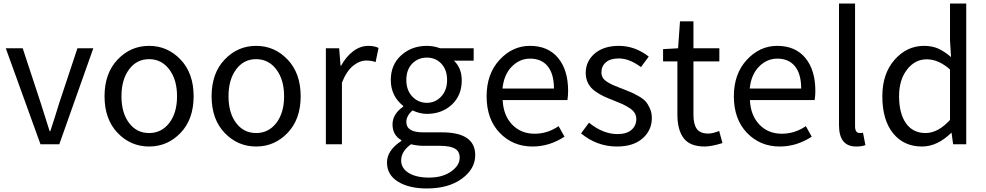

<svg xmlns="http://www.w3.org/2000/svg" viewBox="-20 -816 5577 1086"><path d="M209 0 12.7 -543H108.4L210 -234.4Q251 -104.5 260.7 -74.2H264.6Q271.5 -94.7 289.1 -149.9Q306.6 -205.1 315.4 -234.4L418 -543H507.8L315.4 0Z M1001.5 -64.5Q927.7 12.7 823.2 12.7Q718.8 12.7 645 -64.5Q571.3 -141.6 571.3 -271.5Q571.3 -401.4 645 -479Q718.8 -556.6 823.2 -556.6Q927.7 -556.6 1001.5 -479Q1075.2 -401.4 1075.2 -271.5Q1075.2 -141.6 1001.5 -64.5ZM710 -120.6Q752.9 -63.5 823.2 -63.5Q893.6 -63.5 937.5 -120.6Q981.4 -177.7 981.4 -271.5Q981.4 -365.2 937.5 -423.3Q893.6 -481.4 823.2 -481.4Q752.9 -481.4 710 -423.3Q667 -365.2 667 -271.5Q667 -177.7 710 -120.6Z M1606.9 -64.5Q1533.2 12.7 1428.7 12.7Q1324.2 12.7 1250.5 -64.5Q1176.8 -141.6 1176.8 -271.5Q1176.8 -401.4 1250.5 -479Q1324.2 -556.6 1428.7 -556.6Q1533.2 -556.6 1606.9 -479Q1680.7 -401.4 1680.7 -271.5Q1680.7 -141.6 1606.9 -64.5ZM1315.4 -120.6Q1358.4 -63.5 1428.7 -63.5Q1499 -63.5 1543 -120.6Q1586.9 -177.7 1586.9 -271.5Q1586.9 -365.2 1543 -423.3Q1499 -481.4 1428.7 -481.4Q1358.4 -481.4 1315.4 -423.3Q1272.5 -365.2 1272.5 -271.5Q1272.5 -177.7 1315.4 -120.6Z M1823.2 0V-543H1898.4L1906.2 -444.3H1909.2Q1938.5 -497.1 1978.5 -526.9Q2018.6 -556.6 2063.5 -556.6Q2098.6 -556.6 2121.1 -544.9L2104.5 -464.8Q2082 -473.6 2051.8 -473.6Q2013.7 -473.6 1976.6 -443.4Q1939.5 -413.1 1914.1 -348.6V0Z M2394.5 250Q2293 250 2231 211.4Q2168.9 172.9 2168.9 103.5Q2168.9 34.2 2250 -18.6V-23.4Q2200.2 -51.8 2200.2 -112.3Q2200.2 -170.9 2260.7 -212.9V-216.8Q2190.4 -273.4 2190.4 -363.3Q2190.4 -450.2 2249.5 -503.4Q2308.6 -556.6 2394.5 -556.6Q2432.6 -556.6 2469.7 -543H2659.2V-472.7H2547.9Q2591.8 -430.7 2591.8 -361.3Q2591.8 -276.4 2535.6 -224.1Q2479.5 -171.9 2394.5 -171.9Q2354.5 -171.9 2313.5 -191.4Q2278.3 -161.1 2278.3 -126Q2278.3 -67.4 2373 -67.4H2479.5Q2668 -67.4 2668 61.5Q2668 139.6 2592.3 194.8Q2516.6 250 2394.5 250ZM2394.5 -234.4Q2442.4 -234.4 2475.6 -270Q2508.8 -305.7 2508.8 -363.3Q2508.8 -420.9 2476.6 -455.6Q2444.3 -490.2 2394.5 -490.2Q2344.7 -490.2 2311.5 -456.1Q2278.3 -421.9 2278.3 -363.3Q2278.3 -305.7 2312 -270Q2345.7 -234.4 2394.5 -234.4ZM2407.2 188.5Q2482.4 188.5 2531.2 154.3Q2580.1 120.1 2580.1 76.2Q2580.1 40 2552.7 24.4Q2525.4 8.8 2468.8 8.8H2375Q2341.8 8.8 2304.7 0Q2249 40 2249 91.8Q2249 135.7 2291.5 162.1Q2334 188.5 2407.2 188.5Z M2992.2 12.7Q2880.9 12.7 2806.6 -64.5Q2732.4 -141.6 2732.4 -271.5Q2732.4 -398.4 2805.7 -477.5Q2878.9 -556.6 2977.5 -556.6Q3080.1 -556.6 3136.7 -488.3Q3193.4 -419.9 3193.4 -301.8Q3193.4 -275.4 3189.5 -250H2823.2Q2827.1 -163.1 2877 -111.3Q2926.8 -59.6 3003.9 -59.6Q3077.1 -59.6 3139.6 -102.5L3172.9 -43Q3087.9 12.7 2992.2 12.7ZM2822.3 -315.4H3113.3Q3113.3 -397.5 3078.1 -440.9Q3043 -484.4 2978.5 -484.4Q2918.9 -484.4 2874.5 -439Q2830.1 -393.6 2822.3 -315.4Z M3469.7 12.7Q3356.4 12.7 3266.6 -61.5L3311.5 -122.1Q3390.6 -57.6 3472.7 -57.6Q3524.4 -57.6 3551.8 -81.5Q3579.1 -105.5 3579.1 -142.6Q3579.1 -162.1 3569.3 -177.7Q3559.6 -193.4 3538.1 -206.5Q3516.6 -219.7 3501 -227.1Q3485.4 -234.4 3455.1 -246.1Q3419.9 -259.8 3396.5 -270.5Q3373 -281.2 3346.7 -299.8Q3320.3 -318.4 3306.6 -344.7Q3293 -371.1 3293 -403.3Q3293 -469.7 3343.8 -513.2Q3394.5 -556.6 3480.5 -556.6Q3571.3 -556.6 3649.4 -496.1L3605.5 -436.5Q3540 -485.4 3480.5 -485.4Q3431.6 -485.4 3406.7 -463.4Q3381.8 -441.4 3381.8 -407.2Q3381.8 -389.6 3389.6 -376.5Q3397.5 -363.3 3415.5 -352.1Q3433.6 -340.8 3447.3 -335Q3460.9 -329.1 3488.3 -318.4Q3497.1 -315.4 3501 -313.5Q3534.2 -300.8 3549.8 -293.9Q3565.4 -287.1 3592.3 -272Q3619.1 -256.8 3632.3 -241.7Q3645.5 -226.6 3656.2 -202.1Q3667 -177.7 3667 -148.4Q3667 -79.1 3614.7 -33.2Q3562.5 12.7 3469.7 12.7Z M3965.8 12.7Q3882.8 12.7 3847.2 -34.2Q3811.5 -81.1 3811.5 -168V-468.8H3730.5V-538.1L3815.4 -543L3826.2 -695.3H3902.3V-543H4048.8V-468.8H3902.3V-166Q3902.3 -113.3 3921.4 -86.9Q3940.4 -60.5 3986.3 -60.5Q4009.8 -60.5 4047.9 -75.2L4066.4 -6.8Q4003.9 12.7 3965.8 12.7Z M4390.6 12.7Q4279.3 12.7 4205.1 -64.5Q4130.9 -141.6 4130.9 -271.5Q4130.9 -398.4 4204.1 -477.5Q4277.3 -556.6 4376 -556.6Q4478.5 -556.6 4535.2 -488.3Q4591.8 -419.9 4591.8 -301.8Q4591.8 -275.4 4587.9 -250H4221.7Q4225.6 -163.1 4275.4 -111.3Q4325.2 -59.6 4402.3 -59.6Q4475.6 -59.6 4538.1 -102.5L4571.3 -43Q4486.3 12.7 4390.6 12.7ZM4220.7 -315.4H4511.7Q4511.7 -397.5 4476.6 -440.9Q4441.4 -484.4 4377 -484.4Q4317.4 -484.4 4272.9 -439Q4228.5 -393.6 4220.7 -315.4Z M4822.3 12.7Q4725.6 12.7 4725.6 -108.4V-795.9H4816.4V-101.6Q4816.4 -63.5 4842.8 -63.5Q4851.6 -63.5 4861.3 -65.4L4875 4.9Q4854.5 12.7 4822.3 12.7Z M5195.3 12.7Q5091.8 12.7 5031.2 -62.5Q4970.7 -137.7 4970.7 -271.5Q4970.7 -399.4 5040 -478Q5109.4 -556.6 5206.1 -556.6Q5252 -556.6 5286.1 -541.5Q5320.3 -526.4 5359.4 -493.2L5353.5 -586.9V-795.9H5445.3V0H5371.1L5362.3 -64.5H5360.4Q5281.2 12.7 5195.3 12.7ZM5353.5 -137.7V-422.9Q5289.1 -480.5 5221.7 -480.5Q5155.3 -480.5 5110.4 -422.4Q5065.4 -364.3 5065.4 -272.5Q5065.4 -173.8 5104.5 -118.7Q5143.6 -63.5 5214.8 -63.5Q5286.1 -63.5 5353.5 -137.7Z"/></svg>

Font: irohakakuC Regular
Style: Regular
Weight: 400
Designer: [Source Han Sans]
Ryoko NISHIZUKA Ë•øÂ°öÊ∂ºÂ≠ê (kana & ideographs); Paul D. Hunt (Latin, Greek & Cyrillic); Wenlong ZHAN
Version: Version 1.001.20160904